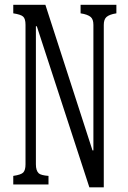

<svg xmlns="http://www.w3.org/2000/svg" viewBox="-20 -780 540 812"><path d="M36.1 -759.8H171.9L371.1 -144H375V-674.8Q375 -698.2 363.8 -708Q350.6 -719.2 320.8 -723.6V-759.8H472.2V-723.6Q442.9 -719.2 430.2 -708Q418.9 -697.8 418.9 -674.8V12.2H357.9L135.7 -668.9H131.8V-85Q131.8 -58.1 144 -46.9Q153.3 -38.6 185.1 -36.1V0H36.1V-36.1Q69.8 -41 78.6 -50.8Q87.9 -61 87.9 -85V-674.8Q87.9 -701.2 77.6 -710Q67.9 -718.8 36.1 -723.6Z"/></svg>

Font: BIZ UDMincho
Style: Regular
Weight: 400
Monospace: yes
Designer: TypeBank Co., Ltd.
Foundry: Morisawa Inc.
Version: Version 1.06